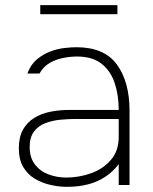

<svg xmlns="http://www.w3.org/2000/svg" viewBox="-20 -717 592 744"><path d="M239 7Q210 7 177.5 0Q145 -7 116.5 -23.5Q88 -40 70.5 -69Q53 -98 53 -142Q53 -186 69 -214.5Q85 -243 112.5 -260Q140 -277 175 -284Q210 -291 248 -291H440Q440 -348 424.5 -395Q409 -442 373.5 -470Q338 -498 278 -498Q253 -498 225 -492.5Q197 -487 172.5 -473Q148 -459 133 -432H86Q99 -467 123 -487Q147 -507 175 -517.5Q203 -528 230 -531Q257 -534 276 -534Q384 -534 433 -467Q482 -400 482 -287V0H440V-81Q419 -53 389.5 -33Q360 -13 322.5 -3Q285 7 239 7ZM237 -29Q286 -29 332.5 -45.5Q379 -62 409.5 -97Q440 -132 440 -187V-256H273Q244 -256 213 -253Q182 -250 155 -239.5Q128 -229 111.5 -207Q95 -185 95 -147Q95 -106 115.5 -79.5Q136 -53 168.5 -41Q201 -29 237 -29ZM136 -662V-697H435V-662Z"/></svg>

Font: Onest Thin
Style: Regular
Weight: 250
Designer: Dmitri Voloshin, Andrey Kudryavtsev
Foundry: Dmitri Voloshin, Andrey Kudryavtsev
Version: Version 1.000;gftools[0.9.33]